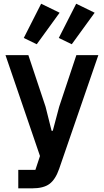

<svg xmlns="http://www.w3.org/2000/svg" viewBox="-20 -821 562 1041"><path d="M179.2 -581.1 108.9 -615.2 203.1 -800.8 303.2 -752ZM369.1 -581.1 298.8 -615.2 393.1 -800.8 493.2 -752ZM79.1 200.2V100.1H171.9L196.8 24.9L9.8 -522H133.8L227.1 -242.2L259.8 -111.8H266.1L300.8 -242.2L394 -522H513.2L300.8 94.2Q280.8 151.9 248.5 176Q216.3 200.2 153.8 200.2Z"/></svg>

Font: Anuphan SemiBold
Style: Bold
Weight: 600
Designer: Mike Abbink, Paul van der Laan, Pieter van Rosmalen, Mint Tantisuwanna
Foundry: Bold Monday; Cadson Demak
Version: Version 3.002;hotconv 1.0.109;makeotfexe 2.5.65596